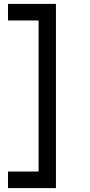

<svg xmlns="http://www.w3.org/2000/svg" viewBox="-20 -808 464 985"><path d="M267 -788V157H178V-788ZM226 -788V-703H21V-788ZM226 72V157H21V72Z"/></svg>

Font: Asta Sans SemiBold
Style: Regular
Weight: 600
Designer: 42dot
Version: Version 1.000